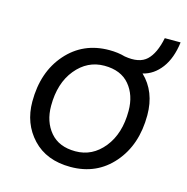

<svg xmlns="http://www.w3.org/2000/svg" viewBox="-95 -709 786 809"><g transform="rotate(15 297.5 -304.5)"><path d="M474 -450Q539 -388 539 -285Q539 -156 467.5 -73.5Q396 9 282 9Q177 9 116.5 -55.5Q56 -120 56 -216Q56 -345 128 -427Q200 -509 314 -509Q352 -509 383 -500Q448 -489 480 -519Q512 -549 526 -618H595Q586 -547 553.5 -504Q521 -461 474 -450ZM285 -60Q359 -60 408.5 -121.5Q458 -183 458 -282Q458 -351 420.5 -395.5Q383 -440 311 -440Q237 -440 187 -379Q137 -318 137 -219Q137 -150 175 -105Q213 -60 285 -60Z"/></g></svg>

Font: Elaine Sans
Style: Italic
Weight: 400
Italic angle: -13°
Designer: Wei Huang
Foundry: Wei Huang
Version: Version 2.001;December 24, 2019;FontCreator 12.0.0.2547 64-b